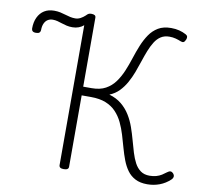

<svg xmlns="http://www.w3.org/2000/svg" viewBox="-115 -1272 1497 1414"><g transform="rotate(10 634.0 -565.5)"><path d="M1076 17Q1023 17 986.5 -2Q950 -21 926.5 -53.5Q903 -86 887 -128Q871 -170 858 -217Q845 -264 831 -310.5Q817 -357 797 -399Q777 -441 746 -474Q715 -507 669 -525.5Q623 -544 557 -544H488V-10Q488 2 479 8Q470 14 452 14Q434 14 425.5 8Q417 2 417 -10V-1056Q401 -1042 379.5 -1034Q358 -1026 333 -1026Q310 -1026 290 -1030.5Q270 -1035 252.5 -1041Q235 -1047 217.5 -1051.5Q200 -1056 182 -1056Q161 -1056 144.5 -1045.5Q128 -1035 119 -1014.5Q110 -994 110 -966Q110 -954 102.5 -946.5Q95 -939 76 -939Q58 -939 50.5 -946.5Q43 -954 43 -966Q43 -1014 60 -1049.5Q77 -1085 107.5 -1104Q138 -1123 181 -1123Q206 -1123 227 -1118.5Q248 -1114 267 -1108Q286 -1102 304.5 -1098Q323 -1094 342 -1094Q363 -1094 381.5 -1104Q400 -1114 415 -1128Q426 -1140 434 -1144Q442 -1148 454 -1148Q471 -1148 479.5 -1142.5Q488 -1137 488 -1125V-609H551Q613 -609 655 -632Q697 -655 725 -693.5Q753 -732 773 -779.5Q793 -827 809.5 -878.5Q826 -930 845.5 -977.5Q865 -1025 891 -1063Q917 -1101 955.5 -1124Q994 -1147 1052 -1147Q1085 -1147 1112.5 -1140Q1140 -1133 1164 -1120Q1175 -1114 1177.5 -1105Q1180 -1096 1175 -1083Q1168 -1066 1159.5 -1061.5Q1151 -1057 1139 -1062Q1117 -1071 1096 -1076.5Q1075 -1082 1050 -1082Q1013 -1082 986.5 -1065Q960 -1048 941 -1017.5Q922 -987 907 -949Q892 -911 878 -868Q864 -825 848 -782.5Q832 -740 810.5 -701.5Q789 -663 759.5 -632.5Q730 -602 688 -585Q743 -569 780.5 -538Q818 -507 843.5 -466Q869 -425 885.5 -378Q902 -331 914.5 -284.5Q927 -238 940 -195.5Q953 -153 970.5 -120Q988 -87 1015 -67.5Q1042 -48 1082 -48Q1110 -48 1132.5 -54.5Q1155 -61 1172.5 -72Q1190 -83 1205 -95Q1219 -106 1229.5 -106Q1240 -106 1249 -97Q1261 -84 1259.5 -71.5Q1258 -59 1246 -48Q1212 -16 1168.5 0.5Q1125 17 1076 17Z"/></g></svg>

Font: Playwrite CL Light
Style: Regular
Weight: 300
Designer: Veronika Burian, José Scaglione
Foundry: TypeTogether
Version: Version 1.002